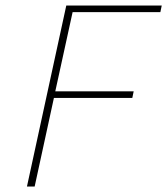

<svg xmlns="http://www.w3.org/2000/svg" viewBox="-20 -678 608 698"><path d="M244 -634 181 -346H466L461 -322H176L106 0H78L221 -658H568L563 -634Z"/></svg>

Font: Ysabeau Infant Extralight
Style: Italic
Weight: 200
Italic angle: -12°
Designer: Christian Thalmann (Catharsis Fonts)
Version: Version 0.003